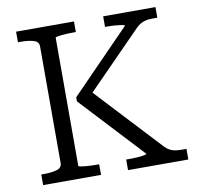

<svg xmlns="http://www.w3.org/2000/svg" viewBox="-79 -793 904 875"><g transform="rotate(-10 373.0 -355.0)"><path d="M51 0V-49H62Q99 -49 123 -56Q147 -63 147 -85V-625Q147 -647 123 -654Q99 -661 62 -661H51V-710H319V-661H310Q296 -661 281 -660.5Q266 -660 253 -658.5Q240 -657 232 -655.5Q224 -654 224 -651V-59Q224 -56 232 -54.5Q240 -53 253 -51.5Q266 -50 281 -49.5Q296 -49 310 -49H319V0ZM444 0V-49H455Q475 -49 494 -50Q513 -51 526 -53.5Q539 -56 539 -59L269 -349V-368L544 -650Q544 -654 532 -656Q520 -658 501.5 -659.5Q483 -661 463 -661H454V-710H696V-661H674Q656 -661 643 -658Q630 -655 619 -649Q608 -643 597 -632L325 -355L327 -396L624 -77Q636 -65 647.5 -59Q659 -53 673.5 -51Q688 -49 708 -49H723V0Z"/></g></svg>

Font: Roboto Serif Light
Style: Regular
Weight: 300
Designer: Greg Gazdowicz
Foundry: Commercial Type
Version: Version 1.008